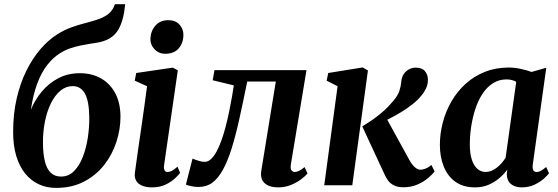

<svg xmlns="http://www.w3.org/2000/svg" viewBox="-20 -882 2658 914"><path d="M576 -862 570.5 -821Q563.5 -783 550.5 -754.5Q537.5 -726 514.5 -707.8Q491.5 -689.5 453.5 -681Q443 -679 431.5 -677Q420 -675 407.5 -673.5Q387 -670 363.2 -665.2Q339.5 -660.5 314.2 -652Q289 -643.5 265 -628Q233 -608.5 205 -572.8Q177 -537 157.2 -484Q137.5 -431 127 -359.5Q146 -406.5 179.2 -446.2Q212.5 -486 258 -509.8Q303.5 -533.5 360 -533.5Q417 -533.5 460.5 -509Q504 -484.5 528.8 -438Q553.5 -391.5 553.5 -325.5Q553.5 -266.5 534.2 -206.8Q515 -147 476.5 -97.5Q438 -48 380.5 -17.8Q323 12.5 246.5 12.5Q201.5 12.5 164.2 -5Q127 -22.5 99.8 -56Q72.5 -89.5 57.5 -139Q42.5 -188.5 42.5 -253.5Q42.5 -340 59.5 -413.5Q76.5 -487 106 -546.2Q135.5 -605.5 173.5 -649.2Q211.5 -693 254 -719.5Q287 -740 319.8 -751.8Q352.5 -763.5 383.8 -771.5Q415 -779.5 441.8 -788.2Q468.5 -797 489 -810.5Q509.5 -824 521 -847L527 -862ZM326.5 -472Q293.5 -472 267.2 -450Q241 -428 222.2 -389.8Q203.5 -351.5 193.8 -302.8Q184 -254 184.5 -200.5Q185 -150 193.5 -114.5Q202 -79 221 -60.2Q240 -41.5 270.5 -41.5Q306.5 -41.5 332.2 -67.2Q358 -93 374.2 -135Q390.5 -177 398 -226.5Q405.5 -276 405 -324Q404 -402 384 -437Q364 -472 326.5 -472Z M703.5 10Q676 10 656.8 2Q637.5 -6 628.5 -21.2Q619.5 -36.5 622 -58.5Q624.5 -78 629 -109.5Q633.5 -141 639.2 -181.8Q645 -222.5 652 -269.5Q659 -316.5 666 -367.8Q673 -419 680 -471.5L621.5 -498L628.5 -534.5L802.5 -560L826.5 -547.5L761.5 -98.5Q758.5 -80.5 763.2 -71.8Q768 -63 777.5 -63Q787 -63 797.8 -68.5Q808.5 -74 825 -88.5L837.5 -59Q831 -50 813.8 -33.5Q796.5 -17 768.8 -3.5Q741 10 703.5 10ZM766 -626Q736 -626 715.5 -647.8Q695 -669.5 696 -699Q698 -735.5 720.5 -760.8Q743 -786 781.5 -786Q815.5 -786 834.5 -764.8Q853.5 -743.5 853 -716Q853 -678 831 -652Q809 -626 766 -626Z M1364.5 -98.5Q1361.5 -77 1368.5 -70Q1375.5 -63 1382.5 -63Q1391 -63 1402.5 -68.2Q1414 -73.5 1430 -86.5L1444 -56.5Q1434.5 -44.5 1413.8 -28.8Q1393 -13 1365 -1.5Q1337 10 1304 10Q1262 10 1239.8 -10Q1217.5 -30 1224 -70L1293 -494H1157Q1137 -395 1119 -314.2Q1101 -233.5 1081.8 -172.5Q1062.5 -111.5 1039.5 -71Q1018 -32.5 990.5 -12.2Q963 8 925 8Q907 8 888.8 4Q870.5 0 865 -3.5L896.5 -127Q901 -125 910.5 -121.5Q920 -118 931.8 -114.8Q943.5 -111.5 954.5 -111.5Q970.5 -111.5 984.8 -125Q999 -138.5 1011.2 -161.2Q1023.5 -184 1033.8 -212.8Q1044 -241.5 1052.5 -272.5Q1063 -312.5 1071.2 -352.5Q1079.5 -392.5 1085 -425Q1090.5 -457.5 1093 -475.5L992.5 -500L1001 -548H1439Z M1523.5 0 1587 -471.5 1535 -498 1542.5 -534.5 1706.5 -561 1731.5 -546.5 1657 0ZM1901 9.5Q1872.5 9.5 1854.8 0.2Q1837 -9 1827 -23.2Q1817 -37.5 1810.5 -52L1704.5 -280.5Q1734 -298 1759.8 -316.5Q1785.5 -335 1808 -355.2Q1830.5 -375.5 1849.5 -398.5Q1874 -426.5 1881.2 -449.2Q1888.5 -472 1890 -492Q1892.5 -516.5 1903.2 -531.2Q1914 -546 1929 -553Q1944 -560 1958.5 -560Q1989 -560 2002.8 -543.5Q2016.5 -527 2017 -504.5Q2017.5 -481.5 2008.8 -462.5Q2000 -443.5 1987 -428.5Q1970.5 -407 1945 -386.8Q1919.5 -366.5 1890.8 -349Q1862 -331.5 1834.5 -317.5Q1807 -303.5 1785.5 -294L1809 -338.5L1929 -120Q1941 -98 1954.8 -86Q1968.5 -74 1981.5 -74Q1991 -74 2005.2 -79.2Q2019.5 -84.5 2033.5 -97L2049 -66Q2040 -53.5 2019.2 -35.5Q1998.5 -17.5 1968.2 -4Q1938 9.5 1901 9.5Z M2516.5 -100.5Q2513.5 -79.5 2519.2 -71.2Q2525 -63 2535 -63Q2543.5 -63 2554 -68.5Q2564.5 -74 2580 -87L2593.5 -57.5Q2587.5 -48.5 2569.8 -32.2Q2552 -16 2524.8 -3Q2497.5 10 2463.5 10Q2431.5 10 2412.2 -6Q2393 -22 2392.5 -53L2395 -74.5Q2379.5 -53.5 2357.2 -34.2Q2335 -15 2306.2 -2.5Q2277.5 10 2241 10Q2185.5 10 2148.2 -16.5Q2111 -43 2092.5 -89Q2074 -135 2074 -192Q2074 -246 2088 -299.2Q2102 -352.5 2129.2 -399.5Q2156.5 -446.5 2196.2 -482.8Q2236 -519 2288 -539.8Q2340 -560.5 2402.5 -560.5Q2429.5 -560.5 2459.2 -554Q2489 -547.5 2510.5 -539.5L2580.5 -559.5ZM2437.5 -492.5Q2428 -498 2416.2 -501Q2404.5 -504 2391.5 -504Q2354.5 -504 2325.8 -485.2Q2297 -466.5 2276.2 -434.5Q2255.5 -402.5 2242.5 -362.2Q2229.5 -322 2223 -278.8Q2216.5 -235.5 2216.5 -194.5Q2216.5 -151.5 2226 -122.2Q2235.5 -93 2252.5 -78.2Q2269.5 -63.5 2291.5 -63.5Q2306.5 -63.5 2320.2 -69.2Q2334 -75 2346.2 -84.8Q2358.5 -94.5 2368.8 -106.5Q2379 -118.5 2387 -131.5Z"/></svg>

Font: Merriweather 36pt
Style: Bold Italic
Weight: 700
Italic angle: -7.8°
Version: Version 2.101